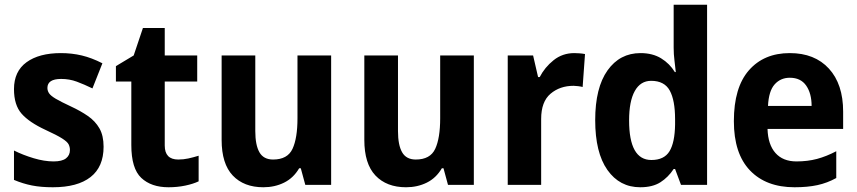

<svg xmlns="http://www.w3.org/2000/svg" viewBox="-20 -780 3615 810"><path d="M417 -161Q417 -76 362 -33Q307 10 203 10Q153 10 115 2.5Q77 -5 39 -21V-145Q77 -126 122 -112.5Q167 -99 206 -99Q242 -99 258.5 -112Q275 -125 275 -147Q275 -160 269.5 -171Q264 -182 242 -196Q220 -210 172 -232Q103 -264 71 -300.5Q39 -337 39 -404Q39 -479 92 -517.5Q145 -556 237 -556Q283 -556 325 -546Q367 -536 412 -513L370 -407Q335 -424 304 -435.5Q273 -447 238 -447Q180 -447 180 -409Q180 -397 187 -386.5Q194 -376 215 -363.5Q236 -351 279 -331Q320 -312 351 -290.5Q382 -269 399.5 -238.5Q417 -208 417 -161Z M732 -107Q754 -107 774.5 -111.5Q795 -116 818 -123V-15Q795 -4 761.5 3Q728 10 691 10Q618 10 576 -29.5Q534 -69 534 -168V-436H469V-501L544 -546L583 -662H675V-546H812V-436H675V-166Q675 -107 732 -107Z M1377 -546V0H1268L1249 -70H1242Q1218 -29 1178.5 -9.5Q1139 10 1091 10Q1009 10 962 -39.5Q915 -89 915 -190V-546H1057V-227Q1057 -168 1074.5 -137.5Q1092 -107 1132 -107Q1193 -107 1214 -152Q1235 -197 1235 -281V-546Z M1979 -546V0H1870L1851 -70H1844Q1820 -29 1780.5 -9.5Q1741 10 1693 10Q1611 10 1564 -39.5Q1517 -89 1517 -190V-546H1659V-227Q1659 -168 1676.5 -137.5Q1694 -107 1734 -107Q1795 -107 1816 -152Q1837 -197 1837 -281V-546Z M2403 -556Q2413 -556 2425.5 -555Q2438 -554 2448 -552L2438 -413Q2431 -415 2419 -416.5Q2407 -418 2400 -418Q2342 -418 2302.5 -384.5Q2263 -351 2263 -278V0H2122V-546H2229L2250 -455H2257Q2278 -496 2315.5 -526Q2353 -556 2403 -556Z M2681 10Q2594 10 2542.5 -63Q2491 -136 2491 -273Q2491 -410 2543 -483Q2595 -556 2682 -556Q2733 -556 2769 -534Q2805 -512 2827 -476H2831Q2829 -497 2825.5 -524Q2822 -551 2822 -579V-760H2963V0H2853L2828 -67H2822Q2799 -32 2766 -11Q2733 10 2681 10ZM2728 -105Q2782 -105 2804.5 -142Q2827 -179 2828 -255V-277Q2828 -357 2805.5 -398Q2783 -439 2727 -439Q2682 -439 2658 -396Q2634 -353 2634 -272Q2634 -105 2728 -105Z M3312 -556Q3417 -556 3477 -490.5Q3537 -425 3537 -309V-236H3218Q3220 -170 3251.5 -134.5Q3283 -99 3340 -99Q3387 -99 3426.5 -109.5Q3466 -120 3508 -142V-29Q3470 -8 3428.5 1Q3387 10 3332 10Q3212 10 3144 -61Q3076 -132 3076 -269Q3076 -411 3139.5 -483.5Q3203 -556 3312 -556ZM3312 -452Q3273 -452 3248 -424Q3223 -396 3220 -333H3404Q3404 -386 3381 -419Q3358 -452 3312 -452Z"/></svg>

Font: Noto Sans Sinhala SemiCondensed
Style: Bold
Weight: 700
Width: 4
Designer: Jelle Bosma - Monotype Design Team
Foundry: Monotype Imaging Inc.
Version: Version 2.006; ttfautohint (v1.8.4.7-5d5b)